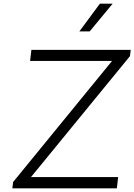

<svg xmlns="http://www.w3.org/2000/svg" viewBox="-20 -1020 728 1040"><path d="M590 -1000 466 -850H410L521 -1000ZM148 -61H620L613 0H47L51 -34L587 -690H143L150 -750H688L684 -716Z"/></svg>

Font: Orkney Light
Style: LightItalic
Weight: 300
Designer: Samuel Oakes and Alfredo Marco Pradil
Foundry: Alfredo Marco Pradil
Version: 1.0; ttfautohint (v1.5)